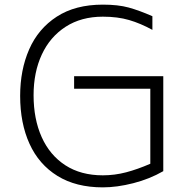

<svg xmlns="http://www.w3.org/2000/svg" viewBox="-20 -792 820 829"><path d="M685 -463V-53Q626 -19 555.5 -1Q485 17 424 17Q308 17 228 -32.5Q148 -82 107.5 -171Q67 -260 67 -378Q67 -490 106 -579Q145 -668 225 -720Q305 -772 424 -772Q490 -772 535.5 -759.5Q581 -747 638 -722V-663Q587 -691 537.5 -705.5Q488 -720 424 -720Q331 -720 263.5 -676.5Q196 -633 160.5 -556.5Q125 -480 125 -381Q125 -278 160 -200Q195 -122 262 -78.5Q329 -35 424 -35Q475 -35 524.5 -48Q574 -61 629 -85V-409H300V-463Z"/></svg>

Font: Biryani ExtraLight
Style: Regular
Weight: 275
Designer: Dan Reynolds and Mathieu Reguer
Foundry: Dan Reynolds and Mathieu Reguer
Version: Version 1.004; ttfautohint (v1.1) -l 5 -r 5 -G 72 -x 0 -D la